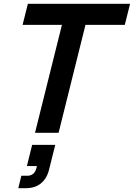

<svg xmlns="http://www.w3.org/2000/svg" viewBox="-20 -695 701 1005"><path d="M286.7 0H163.3L304.2 -565H98.3L125.8 -675H660.8L633.3 -565H427.5ZM75.8 290 91.7 225H122.5Q141.7 225 153.8 214.6Q165.8 204.2 170 186.7L173.3 174.2H120.8L148.3 63.3H269.2L236.7 193.3Q225.8 238.3 195 264.2Q164.2 290 115.8 290Z"/></svg>

Font: Funnel Sans SemiBold
Style: Italic
Weight: 600
Italic angle: -14.036°
Designer: NORD ID, Kristian Moeller
Foundry: Dicotype
Version: Version 1.000